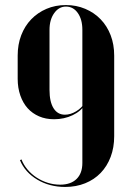

<svg xmlns="http://www.w3.org/2000/svg" viewBox="-20 -730 522 760"><path d="M432 -510V-191Q432 -146 418 -109Q404 -72 378.5 -45.5Q353 -19 317 -4.5Q281 10 238 10Q176 10 127.5 -19Q79 -48 59 -96L65 -99Q73 -78 88.5 -59.5Q104 -41 124.5 -27.5Q145 -14 169 -6.5Q193 1 218 1Q260 1 283 -21.5Q306 -44 306 -85V-612Q306 -653 288 -678.5Q270 -704 241 -704Q213 -704 194.5 -678Q176 -652 176 -612V-374Q176 -327 192 -301.5Q208 -276 237 -276Q259 -276 281.5 -289.5Q304 -303 316 -324V-316Q301 -290 267.5 -274Q234 -258 194 -258Q161 -258 134.5 -269.5Q108 -281 89.5 -301.5Q71 -322 60.5 -352Q50 -382 50 -418V-510Q50 -554 64 -590.5Q78 -627 103.5 -653.5Q129 -680 164 -695Q199 -710 241 -710Q282 -710 317.5 -695Q353 -680 378.5 -653.5Q404 -627 418 -590.5Q432 -554 432 -510Z"/></svg>

Font: Moniqa Black
Style: Regular
Weight: 900
Designer: Rajesh Rajput
Foundry: Rajesh Rajput
Version: Version 1.000